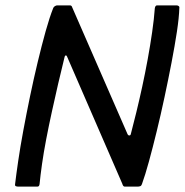

<svg xmlns="http://www.w3.org/2000/svg" viewBox="-20 -693 686 713"><path d="M454 -194Q456 -190 460.5 -190Q465 -190 466 -196Q475 -230 486 -275Q497 -320 508 -370.5Q519 -421 528.5 -473Q538 -525 545 -573.5Q552 -622 555 -663Q557 -673 563 -673H636Q640 -673 643.5 -670.5Q647 -668 646 -664Q645 -628 637 -575.5Q629 -523 617 -460.5Q605 -398 591 -332.5Q577 -267 562 -205.5Q547 -144 533 -93Q519 -42 507 -9Q505 -3 500.5 -1.5Q496 0 491 0H443Q437 0 434 -11L229 -483Q228 -487 224.5 -487Q221 -487 220 -482Q208 -434 196 -382Q184 -330 172.5 -277.5Q161 -225 151.5 -175.5Q142 -126 136 -83.5Q130 -41 127 -10Q126 0 119 0H48Q43 0 39 -1.5Q35 -3 36 -9Q40 -43 47.5 -94.5Q55 -146 66.5 -208Q78 -270 91.5 -335Q105 -400 120 -462.5Q135 -525 149.5 -577Q164 -629 178 -664Q180 -668 184.5 -670.5Q189 -673 192 -673H240Q246 -673 248 -666Z"/></svg>

Font: Glory Medium
Style: Italic
Weight: 500
Italic angle: -12°
Version: Version 1.011